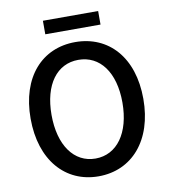

<svg xmlns="http://www.w3.org/2000/svg" viewBox="-97 -981 947 1075"><g transform="rotate(-10 377.0 -443.0)"><path d="M377 13C566 13 698 -134 698 -371C698 -608 566 -750 377 -750C188 -750 57 -608 57 -371C57 -134 188 13 377 13ZM377 -88C255 -88 176 -198 176 -371C176 -544 255 -649 377 -649C499 -649 579 -544 579 -371C579 -198 499 -88 377 -88ZM220 -822H534V-899H220Z"/></g></svg>

Font: Genne Gothic Medium
Style: Regular
Weight: 500
Designer: Ryoko NISHIZUKA (kana & ideographs); Paul D. Hunt (Latin, Greek & Cyrillic); Wenlong ZHANG (bopomofo); Sandoll Communica
Foundry: Adobe Systems Incorporated
Version: Version 1.004;PS 1.004;hotconv 16.6.51;makeotf.lib2.5.65220